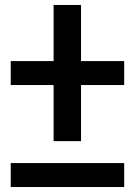

<svg xmlns="http://www.w3.org/2000/svg" viewBox="-20 -750 540 770"><path d="M195 -184V-409H23V-505H195V-730H305V-505H478V-409H305V-184ZM23 0V-96H478V0Z"/></svg>

Font: M PLUS Code Latin Medium
Style: Regular
Weight: 500
Designer: Coji Morishita
Foundry: UNDERFOREST DESIGN
Version: Version 1.002; ttfautohint (v1.8.3)